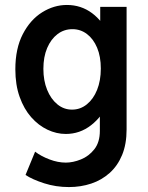

<svg xmlns="http://www.w3.org/2000/svg" viewBox="-20 -549 602 782"><path d="M260.7 212.9Q207.5 212.9 159.7 197.5Q111.8 182.1 84 163.6L123 68.8Q147.5 87.4 181.6 100.3Q215.8 113.3 248 113.3Q277.3 113.3 309.6 100.3Q341.8 87.4 364.3 58.8Q386.7 30.3 386.7 -16.1V-77.1H372.6L392.1 -124.5V-409.7L362.8 -461.4H388.2V-521H495.6V-22Q495.6 38.1 477.3 82.3Q459 126.5 426.5 155.5Q394 184.6 351.6 198.7Q309.1 212.9 260.7 212.9ZM248 -3.4Q210 -3.4 173.3 -20.8Q136.7 -38.1 107.2 -71.5Q77.6 -105 60.1 -154.1Q42.5 -203.1 42.5 -266.6Q42.5 -351.6 73 -410.2Q103.5 -468.8 151.6 -498.8Q199.7 -528.8 252.4 -528.8Q310.1 -528.8 355 -495.4Q399.9 -461.9 425 -403.8Q450.2 -345.7 450.2 -271.5Q450.2 -195.8 423.6 -135.3Q397 -74.7 351.1 -39.1Q305.2 -3.4 248 -3.4ZM273.4 -102.5Q307.1 -102.5 333.7 -124Q360.4 -145.5 375.5 -183.1Q390.6 -220.7 390.6 -270Q390.6 -318.8 375.5 -354.7Q360.4 -390.6 334.2 -410.4Q308.1 -430.2 274.9 -430.2Q240.7 -430.2 214.1 -409.9Q187.5 -389.6 172.1 -353.5Q156.7 -317.4 156.7 -268.6Q156.7 -220.7 171.9 -183.3Q187 -146 213.4 -124.3Q239.7 -102.5 273.4 -102.5Z"/></svg>

Font: Reddit Mono SemiBold
Style: Regular
Weight: 600
Monospace: yes
Designer: Stephen Hutchings
Foundry: Reddit
Version: Version 1.014